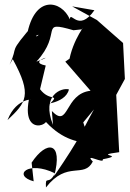

<svg xmlns="http://www.w3.org/2000/svg" viewBox="-20 -589 572 844"><path d="M346 -51 393 -108C340 -13 340 6 218 185C259 33 185 26 119 126L128 208C34 183 102 114 222 173C192 230 179 177 182 235C276 114 349 198 388 121C347 80 440 135 432 111C540 91 381 96 504 80L489 -208L479 -150L529 -242L521 -400L406 -501L297 -561L395 -544C324 -443 290 -545 287 -504C251 -588 130 -615 98 -431C198 -434 174 -458 140 -428C153 -490 87 -386 137 -493C6 -341 66 -397 22 -305L36 -329C123 -170 95 -139 13 -61C54 -168 141 -149 107 -151C71 38 252 -62 158 -81C228 8 299 36 375 40ZM346 -373 267 -318 378 -190C262 -177 284 -21 208 -101L213 -40C160 -171 251 -205 283 -196C267 -126 137 -131 199 -132C245 -180 198 -140 156 -197L181 -301C92 -319 248 -356 140 -318C259 -447 147 -501 303 -456L339 -460C372 -501 296 -418 282 -309Z"/></svg>

Font: Asimov Silicon
Style: Regular
Weight: 400
Designer: Google
Version: Version 2.000980; 2014